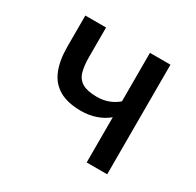

<svg xmlns="http://www.w3.org/2000/svg" viewBox="-116 -625 768 754"><g transform="rotate(30 268.5 -248.5)"><path d="M361 0V-205Q337 -185 306 -174.5Q275 -164 240 -164Q179 -164 141 -186Q103 -208 85.5 -251Q68 -294 68 -356V-497H162V-363Q162 -323 170 -296Q178 -269 201 -256Q224 -243 266 -243Q294 -243 317.5 -251.5Q341 -260 361 -277V-497H454V0Z"/></g></svg>

Font: Nunito Sans 7pt Condensed Medium
Style: Regular
Weight: 500
Width: 3
Designer: Vernon Adams
Foundry: Vernon Adams
Version: Version 3.101;gftools[0.9.27]